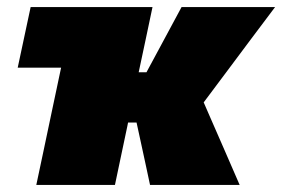

<svg xmlns="http://www.w3.org/2000/svg" viewBox="-20 -522 796 542"><path d="M82.5 0Q93.5 -52 103.8 -100.5Q114 -149 127.5 -213L140 -272Q143.5 -288 146.5 -302.8Q149.5 -317.5 152.5 -331H30L66.5 -502H410.5Q401 -456 391.2 -410.5Q381.5 -365 371.5 -318H393.5L428.5 -383Q444.5 -413 460.5 -442.5Q476.5 -472 492.5 -502H756.5Q721.5 -455.5 687.2 -409.8Q653 -364 617.5 -316.5L555 -233L573.5 -190.5Q594 -143.5 615 -95.5Q636 -47.5 656.5 0H403.5Q398 -26.5 392 -53.8Q386 -81 380.5 -107L365.5 -176H341.5L339.5 -166Q330 -121.5 321.8 -82.2Q313.5 -43 304.5 0Z"/></svg>

Font: Commissioner Black
Style: Italic
Weight: 900
Italic angle: -12°
Designer: Kostas Bartsokas
Foundry: Kostas Bartsokas
Version: Version 1.000; ttfautohint (v1.8.3)